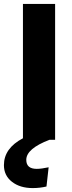

<svg xmlns="http://www.w3.org/2000/svg" viewBox="-52 -713 365 979"><path d="M229 -693V0H200Q82 45 82 102Q82 148 135 148Q159 148 196 140L185 238Q151 246 115 246Q50 246 9 214Q-32 182 -32 129Q-32 43 65 -8V-693Z"/></svg>

Font: FiraGOUPP
Style: Bold
Weight: 700
Designer: bBox Type
Foundry: bBox Type GmbH
Version: Version 1.001